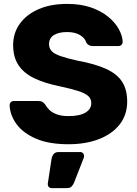

<svg xmlns="http://www.w3.org/2000/svg" viewBox="-20 -730 702 985"><path d="M330.9 10Q231.1 10 164.9 -18.5Q98.8 -47 65 -93Q31.3 -139 29.3 -190.6Q29.3 -199.2 35.6 -205.6Q41.9 -211.9 50.9 -211.9H177.1Q190.9 -211.9 198.2 -206.8Q205.6 -201.7 212.2 -193.7Q220 -178.9 234.4 -165.1Q248.9 -151.4 272.7 -142.9Q296.5 -134.4 330.9 -134.4Q388.9 -134.4 418.6 -152.4Q448.3 -170.4 448.3 -201Q448.3 -223.5 432.3 -237.7Q416.3 -251.9 380.8 -263.3Q345.3 -274.6 285.9 -287.4Q209.9 -302.9 156.4 -328.3Q102.9 -353.8 75.1 -395.3Q47.4 -436.9 47.4 -498.8Q47.4 -560.4 81.6 -608.1Q115.8 -655.8 177.9 -682.9Q240 -710 324.6 -710Q393.6 -710 446.4 -691.8Q499.1 -673.6 535 -644Q570.9 -614.4 589.6 -580.4Q608.4 -546.5 609.4 -515Q609.4 -506.8 603.4 -500.3Q597.5 -493.8 588.4 -493.8H455.9Q445.3 -493.8 437.1 -497.8Q429 -501.8 422.6 -511.3Q417.3 -533.1 391.4 -549.4Q365.5 -565.6 324.6 -565.6Q281.2 -565.6 256.4 -550.1Q231.6 -534.5 231.6 -503.1Q231.6 -482.5 245.1 -467.9Q258.6 -453.4 290.5 -442.3Q322.4 -431.2 377.1 -418.9Q467.7 -402.4 523.9 -376.8Q580.1 -351.2 606.3 -310.8Q632.5 -270.4 632.5 -209.1Q632.5 -140.6 593.9 -91.6Q555.2 -42.5 487.4 -16.2Q419.5 10 330.9 10ZM244 235Q235.4 235 230 228.7Q224.6 222.4 225 213.4L244.5 84.5Q246.5 71.2 255.1 60.6Q263.8 50 280.8 50H392Q400.2 50 405.8 55.9Q411.4 61.9 411.4 69.7Q411.4 75.6 409.2 80.9L359.9 207.1Q355.9 217.1 347.9 226.1Q339.9 235 323.2 235Z"/></svg>

Font: Rubik Light
Style: Regular
Weight: 300
Designer: Hubert and Fischer
Foundry: Hubert and Fischer
Version: Version 2.300;gftools[0.9.30]